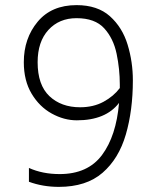

<svg xmlns="http://www.w3.org/2000/svg" viewBox="-20 -724 613 750"><path d="M293 -305Q345 -305 384.5 -326.5Q424 -348 448 -380V-394Q448 -454 435.5 -514Q423 -574 387 -613.5Q351 -653 279 -653Q211 -653 169 -607Q127 -561 127 -481Q127 -392 173 -348.5Q219 -305 293 -305ZM210 6Q147 6 93 -14V-68Q146 -44 213 -44Q323 -44 378.5 -118.5Q434 -193 445 -322Q393 -254 280 -254Q230 -254 182 -280.5Q134 -307 103.5 -358Q73 -409 73 -481Q73 -574 127 -639Q181 -704 279 -704Q361 -704 409.5 -660.5Q458 -617 478.5 -549.5Q499 -482 499 -410Q499 -293 471.5 -198.5Q444 -104 380.5 -49Q317 6 210 6Z"/></svg>

Font: LXGW 975 Gothic SC 200W
Style: Regular
Weight: 200
Version: Version 2.01;February 25, 2021